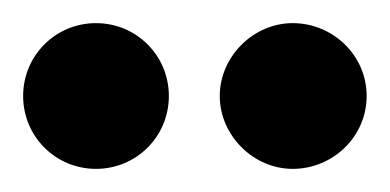

<svg xmlns="http://www.w3.org/2000/svg" viewBox="-20 -735 337 166"><path d="M126 -652C126 -687 98 -715 63 -715C28 -715 0 -687 0 -652C0 -617 28 -589 63 -589C98 -589 126 -617 126 -652ZM297 -652C297 -687 268 -715 233 -715C199 -715 170 -686 170 -652C170 -618 199 -589 233 -589C268 -589 297 -617 297 -652Z"/></svg>

Font: Rosario
Style: Bold
Weight: 700
Designer: Hector Gatti
Foundry: Omnibus Type
Version: Version 1.100